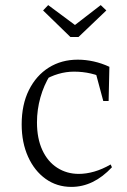

<svg xmlns="http://www.w3.org/2000/svg" viewBox="-20 -726 499 753"><path d="M260 7Q203 7 159 -24.5Q115 -56 90 -111.5Q65 -167 65 -238Q65 -316 93.5 -373Q122 -430 171.5 -461Q221 -492 285 -492Q316 -492 347.5 -485Q379 -478 409 -464L396 -416Q339 -445 270 -445Q239 -445 208.5 -436Q178 -427 150 -410L177 -432Q152 -392 138.5 -344Q125 -296 125 -246Q125 -183 146 -137.5Q167 -92 204.5 -68Q242 -44 289 -44Q318 -44 349.5 -53Q381 -62 414 -81L419 -70Q347 7 260 7ZM385 -330 349 -464H409L406 -330ZM256 -581 149 -685 169 -706 274 -628 375 -706 397 -685 288 -581Z"/></svg>

Font: Piazzolla Thin ExtraLight
Style: Regular
Weight: 250
Version: Version 2.005